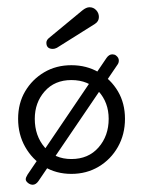

<svg xmlns="http://www.w3.org/2000/svg" viewBox="-20 -470 395 530"><path d="M177 10Q135 10 102 -10Q69 -30 49.5 -64.5Q30 -99 30 -142Q30 -185 49.5 -218Q69 -251 102 -270.5Q135 -290 177 -290Q219 -290 252.5 -270.5Q286 -251 305.5 -218Q325 -185 325 -142Q325 -99 305.5 -64.5Q286 -30 252.5 -10Q219 10 177 10ZM177 -31Q224 -31 252 -63Q280 -95 280 -142Q280 -187 252 -218Q224 -249 177 -249Q131 -249 103.5 -218Q76 -187 76 -142Q76 -95 103.5 -63Q131 -31 177 -31ZM60 37Q51 31 51 25Q51 20 56 12L274 -310Q281 -320 290 -320Q296 -320 300 -317Q308 -311 308 -303Q308 -296 304 -291L86 30Q79 40 70 40Q65 40 60 37ZM115 -365 207 -441Q218 -450 227 -450Q238 -450 245.5 -442Q253 -434 253 -423Q253 -411 242 -404L137 -338Q131 -335 126 -335Q108 -335 108 -352Q108 -359 115 -365Z"/></svg>

Font: Dongle Light
Style: Regular
Weight: 300
Designer: Yanghee Ryu
Foundry: Yanghee Ryu
Version: Version 2.000